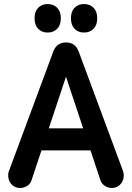

<svg xmlns="http://www.w3.org/2000/svg" viewBox="-20 -920 652 950"><path d="M80 10Q56 10 41 -4Q26 -18 22 -37.5Q18 -57 24 -73L244 -666Q253 -689 269 -699.5Q285 -710 307 -710Q329 -710 344.5 -699.5Q360 -689 369 -666L589 -73Q595 -55 590.5 -36Q586 -17 571 -3.5Q556 10 533 10Q514 10 498.5 -0.5Q483 -11 477 -28L292 -584H321L136 -28Q131 -11 115 -0.5Q99 10 80 10ZM134 -176V-285H469V-176ZM215 -759Q187 -759 169 -777.5Q151 -796 151 -830Q151 -863 169 -881.5Q187 -900 215 -900Q245 -900 263 -881.5Q281 -863 281 -830Q281 -796 263 -777.5Q245 -759 215 -759ZM395 -759Q367 -759 349 -777.5Q331 -796 331 -830Q331 -863 349 -881.5Q367 -900 395 -900Q425 -900 443 -881.5Q461 -863 461 -830Q461 -796 443 -777.5Q425 -759 395 -759Z"/></svg>

Font: National Park SemiBold
Style: Regular
Weight: 600
Designer: Andrea Herstowski, Ben Hoepner
Version: Version 1.009